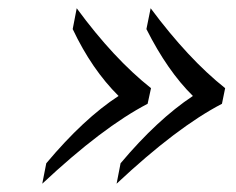

<svg xmlns="http://www.w3.org/2000/svg" viewBox="-20 -523 576 468"><path d="M167 -502.9Q256.8 -380.4 348.1 -308.1L339.8 -270Q230 -212.9 83 -75.2L92.8 -125Q184.1 -233.9 269 -289.1Q203.6 -354 157.2 -452.1ZM347.2 -502.9Q439 -379.4 528.8 -308.1L521 -270Q411.1 -212.9 264.2 -75.2L273.9 -125Q363.3 -231.4 450.2 -289.1Q388.2 -350.1 336.9 -452.1Z"/></svg>

Font: Linux Libertine Capitals O
Style: Bold Italic Samll Caps
Weight: 400
Italic angle: -12°
Designer: Philipp H. Poll
Foundry: Philipp H. Poll
Version: Version 5.0.4